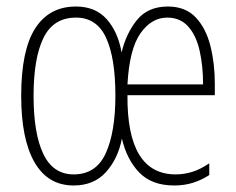

<svg xmlns="http://www.w3.org/2000/svg" viewBox="-20 -559 725 589"><path d="M495 -539Q549 -539 580.5 -505.5Q612 -472 625.5 -418Q639 -364 639 -303V-267H371Q369 -24 519 -24Q544 -24 569 -31.5Q594 -39 622 -58V-22Q599 -7 572.5 1.5Q546 10 514 10Q446 10 407.5 -29.5Q369 -69 354 -134Q342 -72 305 -31Q268 10 206 10Q127 10 86 -61Q45 -132 45 -265Q45 -405 88 -472Q131 -539 213 -539Q273 -539 307.5 -500Q342 -461 353 -398Q367 -457 400.5 -498Q434 -539 495 -539ZM493 -505Q445 -505 411 -457Q377 -409 371 -300H603Q603 -356 592.5 -403Q582 -450 557.5 -477.5Q533 -505 493 -505ZM213 -505Q144 -505 113.5 -443Q83 -381 83 -265Q83 -149 113 -86.5Q143 -24 206 -24Q275 -24 304.5 -89Q334 -154 334 -266Q334 -381 305.5 -443Q277 -505 213 -505Z"/></svg>

Font: Noto Sans Arabic UI XCn XLt
Style: Regular
Weight: 200
Width: 2
Designer: Monotype Design Team, Nadine Chahine and Nizar Qandah
Foundry: Monotype Imaging Inc.
Version: Version 2.010; ttfautohint (v1.8.4.7-5d5b)